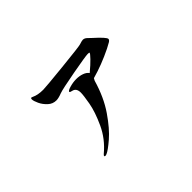

<svg xmlns="http://www.w3.org/2000/svg" viewBox="-98 -854 1196 1196"><g transform="rotate(-45 500.0 -256.5)"><path d="M738 -529Q806 -468 806 -453Q806 -444 793 -436Q780 -428 756 -416Q660 -369 569 -344Q562 -332 561 -329Q528 -215 471.5 -133Q415 -51 363.5 -7Q312 37 290 46Q283 49 277 49Q271 49 271 44Q271 40 279 33Q351 -27 388.5 -108.5Q426 -190 437 -252Q448 -314 448 -338Q448 -378 416 -384Q400 -387 400 -392Q400 -401 429.5 -409.5Q459 -418 487 -418Q515 -418 538.5 -409.5Q562 -401 573 -385Q613 -418 637.5 -443.5Q662 -469 662 -475Q662 -478 648 -478Q629 -478 506 -455.5Q383 -433 356 -423Q325 -411 306 -411Q275 -411 251.5 -432.5Q228 -454 215 -481.5Q202 -509 202 -524Q202 -534 209 -534Q211 -534 217 -531Q247 -516 295 -516Q318 -516 479 -532.5Q640 -549 656 -554Q680 -562 689 -562Q704 -562 717 -549Z"/></g></svg>

Font: Shippori Antique
Style: Regular
Weight: 400
Designer: FONTDASU
Foundry: FONTDASU / Google Inc. / but / Adobe
Version: Version 2.001